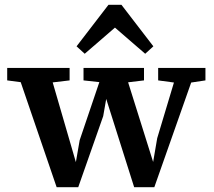

<svg xmlns="http://www.w3.org/2000/svg" viewBox="-20 -778 890 800"><path d="M216 2 46 -495H182L298 -96H295L312 -194L414 -495H495L620 -97H617L635 -202L723 -495H798L623 2H539L420 -374H424L410 -294L306 2ZM10 -443V-495H270V-443L160 -430H109ZM328 -443V-495H580V-443L488 -432H429ZM639 -443V-495H836V-443L756 -431H728ZM585 -554 415 -701H503L333 -554L299 -585L432 -758H486L619 -585Z"/></svg>

Font: Source Serif 4 SemiBold
Style: Regular
Weight: 600
Designer: Frank Grießhammer
Foundry: Adobe Systems Incorporated
Version: Version 4.004;hotconv 1.0.116;makeotfexe 2.5.65601